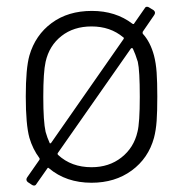

<svg xmlns="http://www.w3.org/2000/svg" viewBox="-20 -545 549 581"><path d="M456 -253Q456 -207 454 -179Q452 -151 446 -128Q429 -66 378.5 -29Q328 8 257 8Q180 8 128 -36Q125 -39 123 -35L90 12Q88 16 84 16.5Q80 17 76 14L64 6Q57 0 62 -8L99 -61Q101 -64 99 -67Q79 -94 69 -128Q58 -168 58 -253Q58 -338 69 -377Q87 -439 136.5 -475.5Q186 -512 258 -512Q330 -512 381 -473Q385 -471 386 -474L418 -520Q420 -524 424 -524.5Q428 -525 432 -522L445 -514Q452 -508 447 -500L412 -449Q411 -446 412 -443Q435 -418 446 -377Q452 -354 454 -325.5Q456 -297 456 -253ZM130 -113Q131 -109 135 -113L354 -427Q356 -431 353 -432Q314 -465 257 -465Q203 -465 166 -436Q129 -407 118 -358Q111 -327 111 -252Q111 -177 118 -146Q123 -128 130 -113ZM403 -252Q403 -332 397 -358Q390 -381 382 -398Q379 -401 376 -398L155 -82Q153 -79 156 -76Q196 -39 257 -39Q310 -39 347.5 -68.5Q385 -98 396 -146Q403 -173 403 -252Z"/></svg>

Font: Barlow Light
Style: Regular
Weight: 300
Designer: Jeremy Tribby
Foundry: Tribby Type
Version: Version 1.422